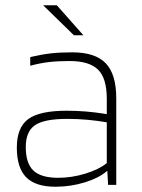

<svg xmlns="http://www.w3.org/2000/svg" viewBox="-20 -703 538 730"><path d="M191 7Q115 7 79.5 -29Q44 -65 44 -142Q44 -218 87 -250Q130 -282 233 -282Q271 -282 307.5 -279Q344 -276 386 -269V-327Q386 -406 352.5 -438.5Q319 -471 244 -471Q200 -471 166 -467Q132 -463 95 -453V-486Q138 -496 172.5 -500Q207 -504 255 -504Q342 -504 382 -462.5Q422 -421 422 -329V0H391L388 -53H387Q356 -26 302 -9.5Q248 7 191 7ZM235 -251Q148 -251 113 -227Q78 -203 78 -144Q78 -82 107 -54.5Q136 -27 201 -27Q253 -27 305 -43Q357 -59 386 -83V-238Q351 -244 313.5 -247.5Q276 -251 235 -251ZM261 -569 144 -683H196L297 -569Z"/></svg>

Font: Blinker ExtraLight
Style: Regular
Weight: 200
Designer: Juergen Huber
Foundry: supertype
Version: Version 1.017;hotconv 1.0.117;makeotfexe 2.5.65602